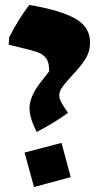

<svg xmlns="http://www.w3.org/2000/svg" viewBox="-20 -722 417 774"><path d="M99 -286Q99 -332 142 -388L178 -434Q179 -468 167 -485.5Q155 -503 131 -511.5Q107 -520 51 -533L15 -542L17 -572Q55 -646 98 -702Q219 -682 281 -648.5Q343 -615 343 -551Q343 -514 324.5 -484.5Q306 -455 271 -418L253 -398Q235 -378 227 -364.5Q219 -351 219 -338Q219 -325 226.5 -310.5Q234 -296 254 -267Q199 -227 128 -190Q99 -246 99 -286ZM79 -107 228 -146 265 -8 117 32Z"/></svg>

Font: Suez One
Style: Regular
Weight: 400
Designer: Michal Sahar
Foundry: Hagilda
Version: Version 1.001